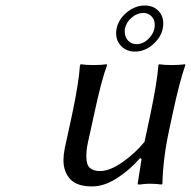

<svg xmlns="http://www.w3.org/2000/svg" viewBox="-20 -666 692 696"><path d="M488.8 -92.8 486.8 -91.8Q449.7 -49.3 403.6 -19.8Q357.4 9.8 314 9.8Q259.3 9.8 234.6 -16.6Q210 -43 210 -85.9Q210 -103.5 214.8 -128.9L241.2 -250Q265.6 -365.2 270 -430.2L272.9 -433.1Q290 -430.2 318.8 -430.2Q347.7 -430.2 367.2 -433.1L368.2 -430.2Q347.7 -376 320.8 -250L298.8 -149.9Q293 -124.5 293 -99.1Q293 -67.9 306.2 -56.9Q319.3 -45.9 342.8 -45.9Q377.4 -45.9 423.6 -77.9Q469.7 -109.9 503.9 -151.9L524.9 -250Q549.8 -368.7 554.2 -430.2L557.1 -433.1Q574.2 -430.2 603 -430.2Q630.9 -430.2 650.9 -433.1L651.9 -430.2Q631.3 -372.6 605 -250L592.8 -192.9Q570.8 -90.8 568.8 0L565.9 2.9Q545.9 0 522 0Q506.8 0 486.8 2.9Q479 2.9 479 1V0L493.2 -89.8ZM402.8 -563Q410.2 -597.2 440.2 -621.6Q470.2 -646 504.9 -646Q534.7 -646 553.2 -627.7Q571.8 -609.4 571.8 -581.1Q571.8 -541 540 -510Q508.3 -479 469.2 -479Q439.5 -479 420.2 -498Q400.9 -517.1 400.9 -545.9Q400.9 -551.3 402.8 -563ZM433.1 -563Q432.1 -559.1 432.1 -551.8Q432.1 -532.2 444.1 -519Q456.1 -505.9 475.1 -505.9Q500 -505.9 520.5 -527.6Q541 -549.3 541 -576.2Q541 -594.2 529.3 -606.7Q517.6 -619.1 499 -619.1Q477.5 -619.1 457.8 -602.5Q438 -585.9 433.1 -563Z"/></svg>

Font: Linear Smooth
Style: Italic
Weight: 400
Designer: Philipp H. Poll, Flanker
Foundry: Philipp H. Poll, reworked by Flanker
Version: Version 1.061 | FøM Fix